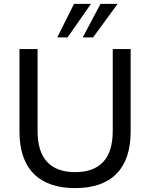

<svg xmlns="http://www.w3.org/2000/svg" viewBox="-20 -957 771 986"><path d="M366 9Q226 9 153 -65Q80 -139 80 -282V-705H173V-285Q173 -178 222 -125.5Q271 -73 366 -73Q461 -73 510 -125.5Q559 -178 559 -285V-705H651V-282Q651 -139 578.5 -65Q506 9 366 9ZM274 -765 360 -937H447L327 -765ZM405 -765 496 -937H584L458 -765Z"/></svg>

Font: Nunito Sans 12pt Medium
Style: Regular
Weight: 500
Designer: Vernon Adams
Foundry: Vernon Adams
Version: Version 3.101;gftools[0.9.27]